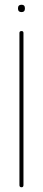

<svg xmlns="http://www.w3.org/2000/svg" viewBox="-20 -790 181 810"><path d="M62 -651Q62 -659 71 -659Q79 -659 79 -651V-9Q79 0 71 0Q62 0 62 -9ZM56 -756Q56 -770 71 -770Q85 -770 85 -756V-753Q85 -739 71 -739Q56 -739 56 -753Z"/></svg>

Font: Libertine Sup Thin
Style: Regular
Weight: 100
Designer: Bastien Sozeau
Foundry: NBR — Bastien Sozeau
Version: Version 2.003; ttfautohint (v1.8.4.7-5d5b);gftools[0.9.33]